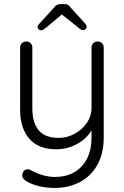

<svg xmlns="http://www.w3.org/2000/svg" viewBox="-20 -724 608 944"><path d="M490 -490V-49Q490 30 459 86Q428 142 373 171Q318 200 249 200Q207 200 170.5 191Q134 182 110 167Q89 154 89 138Q89 136 91 128Q94 118 101 113Q108 108 116 108Q122 108 128 111Q192 146 250 146Q333 146 381.5 94Q430 42 430 -48V-83Q405 -41 358 -15.5Q311 10 256 10Q169 10 124 -42Q79 -94 79 -183V-490Q79 -503 87.5 -511.5Q96 -520 109 -520Q122 -520 130.5 -511.5Q139 -503 139 -490V-192Q139 -120 170.5 -83Q202 -46 269 -46Q310 -46 347.5 -66.5Q385 -87 407.5 -120.5Q430 -154 430 -192V-490Q430 -503 438.5 -511.5Q447 -520 460 -520Q473 -520 481.5 -511.5Q490 -503 490 -490ZM406 -591Q406 -586 401 -581Q396 -576 390 -576Q382 -576 377 -579Q372 -582 363 -590L284 -653L208 -589Q206 -588 200.5 -583.5Q195 -579 191 -577Q187 -575 182 -575Q175 -575 170 -580Q165 -585 165 -591Q165 -599 173 -607L246 -687Q257 -704 279 -704H295Q307 -704 314 -700.5Q321 -697 327 -687L399 -608Q406 -600 406 -591Z"/></svg>

Font: Quicksand
Style: Regular
Weight: 400
Designer: Andrew Paglinawan
Foundry: Andrew Paglinawan
Version: Version 3.000